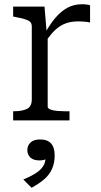

<svg xmlns="http://www.w3.org/2000/svg" viewBox="-20 -568 478 906"><path d="M405 -543V-462Q397 -464 387.5 -465Q378 -466 368 -466.5Q358 -467 349 -467Q322 -467 300.5 -461Q279 -455 260.5 -442.5Q242 -430 225 -410.5Q208 -391 190 -364V-407Q215 -453 241.5 -484Q268 -515 298.5 -531.5Q329 -548 367 -548Q379 -548 390 -546.5Q401 -545 405 -543ZM42 0V-43H45Q84 -43 107 -54Q130 -65 130 -99V-443Q130 -458 121.5 -465.5Q113 -473 95.5 -478Q78 -483 52 -488L42 -490V-537H190L201 -406L205 -410V-65Q205 -56 218.5 -51Q232 -46 251 -44.5Q270 -43 286 -43H308V0ZM129 318 90 279Q122 266 145.5 251.5Q169 237 182 218.5Q195 200 195 175L207 177Q200 183 189 186Q178 189 167 189Q138 189 123.5 175.5Q109 162 109 140Q109 119 124 104.5Q139 90 169 90Q204 90 221 109Q238 128 238 165Q238 201 225.5 229Q213 257 188.5 278Q164 299 129 318Z"/></svg>

Font: Roboto Serif Light
Style: Regular
Weight: 300
Designer: Greg Gazdowicz
Foundry: Commercial Type
Version: Version 1.008